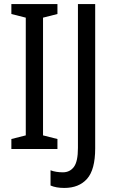

<svg xmlns="http://www.w3.org/2000/svg" viewBox="-20 -734 567 946"><path d="M263 0H36V-49L107 -67V-647L36 -665V-714H263V-665L192 -647V-67L263 -49ZM297 192Q256 192 229 180V105Q242 110 257.5 112.5Q273 115 290 115Q324 115 344 88.5Q364 62 364 -5V-714H449V-3Q449 102 409 147Q369 192 297 192Z"/></svg>

Font: Noto Sans Thai Looped Condensed
Style: Regular
Weight: 400
Width: 3
Designer: Sasikarn Vongin, Ben Mitchell
Foundry: The Fontpad Ltd
Version: Version 1.001; ttfautohint (v1.8.4.7-5d5b)